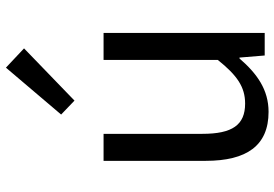

<svg xmlns="http://www.w3.org/2000/svg" viewBox="-159 -753 925 647"><g transform="rotate(-90 303.5 -429.5)"><path d="M250 13C325 13 379 -26 430 -85H433L440 0H516V-543H425V-158C373 -93 334 -66 278 -66C206 -66 176 -109 176 -210V-543H85V-199C85 -61 136 13 250 13ZM288 -641 464 -811 399 -872 241 -686Z"/></g></svg>

Font: Noto Sans JP Regular
Style: Regular
Weight: 400
Designer: Ryoko NISHIZUKA (kana & ideographs); Paul D. Hunt (Latin, Greek & Cyrillic); Wenlong ZHANG (bopomofo); Sandoll Communica
Foundry: Adobe Systems Incorporated
Version: Version 1.004;PS 1.004;hotconv 1.0.82;makeotf.lib2.5.63406